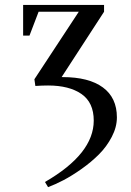

<svg xmlns="http://www.w3.org/2000/svg" viewBox="-20 -459 534 782"><path d="M74.2 -314V-439H403.8V-411.1L231 -145H234.9Q341.8 -145 398.9 -103Q456.1 -61 456.1 19Q456.1 58.6 435.3 98.4Q414.6 138.2 383.1 169.7Q351.6 201.2 312.3 229Q272.9 256.8 238.8 274.7Q204.6 292.5 175.8 303.2L163.1 282.2Q361.8 167.5 361.8 32.2Q361.8 -41.5 311.8 -76.2Q261.7 -110.8 175.8 -110.8Q152.3 -110.8 124 -108.9L120.1 -136.2L300.8 -411.1H137.2L100.1 -314Z"/></svg>

Font: Dihjauti S
Style: Bold
Weight: 700
Designer: T. Christopher White
Version: Version 3.0.0